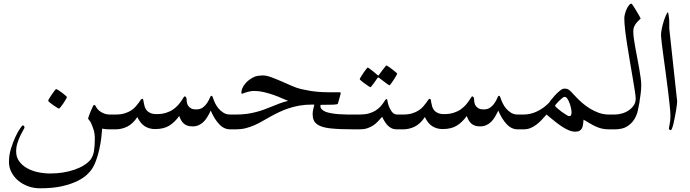

<svg xmlns="http://www.w3.org/2000/svg" viewBox="-20 -704 3757 1045"><path d="M600.6 0H576.7Q565.9 0 554.7 -1Q543.5 -2 536.1 -3.9Q534.7 18.6 531 48.3Q527.3 78.1 520.5 108.6Q513.7 139.2 503.4 168Q493.2 196.8 479 217.8Q471.2 229.5 453.1 246.8Q435.1 264.2 402.1 280.8Q369.1 297.4 319.3 309.1Q269.5 320.8 197.8 320.8Q163.1 320.8 132.6 309.6Q102.1 298.3 79.1 279.1Q56.2 259.8 42.5 233.6Q28.8 207.5 28.8 177.7Q28.8 140.1 39.8 104.5Q50.8 68.8 64 40.8Q77.1 12.7 89.1 -4.4Q101.1 -21.5 103 -21.5Q108.4 -21.5 110.8 -18.1Q113.3 -14.6 113.3 -10.3Q113.3 -6.8 106.2 4.9Q99.1 16.6 90.6 34.4Q82 52.2 75 74.2Q67.9 96.2 67.9 120.1Q67.9 150.9 84 173.3Q100.1 195.8 126.2 210.7Q152.3 225.6 185.3 232.9Q218.3 240.2 253.4 240.2Q289.1 240.2 322.8 234.9Q356.4 229.5 385.5 219.5Q414.6 209.5 436.8 195.6Q459 181.6 472.7 165Q487.3 145 491.7 116.7Q496.1 88.4 496.1 51.8Q496.1 21.5 489 0.5Q481.9 -20.5 475.1 -35.6Q471.2 -43 465.3 -50Q459.5 -57.1 459.5 -59.1Q459.5 -61.5 464.1 -74Q468.8 -86.4 474.1 -99.4Q479.5 -112.3 484.6 -122.8Q489.7 -133.3 491.2 -133.3Q497.6 -133.3 502.9 -122.6Q505.4 -116.7 511.7 -109.4Q518.1 -102.1 527.8 -95.7Q537.6 -89.4 549.8 -85Q562 -80.6 576.7 -80.6H600.6Q612.8 -80.6 619.9 -76.9Q627 -73.2 630.6 -67.9Q634.3 -62.5 635.3 -55.4Q636.2 -48.3 636.2 -40.5Q636.2 -32.7 635.3 -25.6Q634.3 -18.6 630.6 -12.9Q627 -7.3 619.9 -3.7Q612.8 0 600.6 0ZM344.2 -175.8Q344.2 -173.3 338.4 -163.3Q332.5 -153.3 325.2 -142.1Q317.9 -130.9 310.3 -121.8Q302.7 -112.8 300.3 -112.8Q298.8 -112.8 289.6 -118.7Q280.3 -124.5 269.8 -131.8Q259.3 -139.2 250.7 -146.2Q242.2 -153.3 242.2 -156.2Q242.2 -158.7 248.3 -168.7Q254.4 -178.7 262 -189.9Q269.5 -201.2 276.6 -210.2Q283.7 -219.2 285.6 -219.2Q288.1 -219.2 297.9 -213.1Q307.6 -207 317.9 -199.2Q328.1 -191.4 336.2 -184.3Q344.2 -177.2 344.2 -175.8Z M1256.8 0H1232.9Q1198.7 0 1172.4 -28.6Q1146 -57.1 1127 -102.1Q1118.2 -83.5 1108.9 -67.9Q1099.6 -52.2 1087.6 -40.5Q1075.7 -28.8 1061 -22.5Q1046.4 -16.1 1028.3 -16.1Q1010.7 -16.1 999 -20.5Q987.3 -24.9 979 -32.7Q970.7 -40.5 965.1 -50.8Q959.5 -61 955.6 -72.8Q931.2 -38.6 901.1 -20Q871.1 -1.5 823.7 -1.5Q793 -1.5 768.6 -16.6Q744.1 -31.7 727.5 -66.9Q703.1 -30.3 672.9 -15.1Q642.6 0 608.9 0H585Q572.8 0 565.7 -3.7Q558.6 -7.3 555.2 -12.9Q551.8 -18.6 550.8 -25.6Q549.8 -32.7 549.8 -40.5Q549.8 -48.3 550.8 -55.4Q551.8 -62.5 555.2 -67.9Q558.6 -73.2 565.7 -76.9Q572.8 -80.6 585 -80.6H608.9Q637.2 -80.6 658 -86.9Q678.7 -93.3 693.4 -102.8Q708 -112.3 717.8 -123.5Q727.5 -134.8 734.4 -144Q741.2 -153.3 745.6 -159.9Q750 -166.5 753.9 -166.5Q758.3 -166.5 759.8 -160.2Q761.2 -153.8 762.7 -144.5Q764.2 -135.3 767.1 -124.8Q770 -114.3 777.3 -104.7Q784.7 -95.2 797.9 -89.1Q811 -83 833 -83Q861.8 -83 884 -90.1Q906.2 -97.2 921.9 -108.2Q937.5 -119.1 948.5 -131.3Q959.5 -143.6 966.8 -154.5Q974.1 -165.5 978.5 -172.6Q982.9 -179.7 985.8 -179.7Q987.8 -179.7 991.7 -175.8Q995.6 -171.9 995.6 -162.6Q995.6 -153.8 997.6 -144Q999.5 -134.3 1005.4 -126.5Q1011.2 -118.7 1021.2 -113.5Q1031.2 -108.4 1047.4 -108.4Q1070.8 -108.4 1085.2 -119.9Q1099.6 -131.3 1108.4 -145.3Q1117.2 -159.2 1121.8 -170.9Q1126.5 -182.6 1130.4 -182.6Q1134.3 -182.6 1136.2 -179Q1138.2 -175.3 1140.6 -167.5Q1144 -156.7 1151.1 -141.8Q1158.2 -127 1169.4 -113.5Q1180.7 -100.1 1196.5 -90.3Q1212.4 -80.6 1232.9 -80.6H1256.8Q1269 -80.6 1276.1 -76.9Q1283.2 -73.2 1286.6 -67.9Q1290 -62.5 1291 -55.4Q1292 -48.3 1292 -40.5Q1292 -32.7 1291 -25.6Q1290 -18.6 1286.6 -12.9Q1283.2 -7.3 1276.1 -3.7Q1269 0 1256.8 0Z M1929.7 0H1905.8Q1825.2 0 1777.6 -5.4Q1730 -10.7 1707.5 -26.4Q1693.4 -36.1 1687.5 -50Q1681.6 -64 1681.6 -83Q1681.6 -95.7 1684.6 -108.2Q1687.5 -120.6 1690.9 -134.8H1679.2Q1641.1 -134.8 1609.6 -129.2Q1578.1 -123.5 1550.5 -114.3Q1522.9 -105 1498.8 -93.5Q1474.6 -82 1452.6 -69.8Q1429.2 -57.1 1407.7 -44.4Q1386.2 -31.7 1363.5 -22Q1340.8 -12.2 1316.7 -6.1Q1292.5 0 1264.6 0H1240.7Q1228.5 0 1221.4 -3.7Q1214.4 -7.3 1210.9 -12.9Q1207.5 -18.6 1206.5 -25.6Q1205.6 -32.7 1205.6 -40.5Q1205.6 -48.3 1206.5 -55.4Q1207.5 -62.5 1210.9 -67.9Q1214.4 -73.2 1221.4 -76.9Q1228.5 -80.6 1240.7 -80.6H1264.6Q1296.4 -80.6 1323 -84.2Q1349.6 -87.9 1372.8 -94Q1396 -100.1 1416.3 -107.4Q1436.5 -114.7 1455.6 -122.6Q1479 -132.3 1501.5 -140.9Q1523.9 -149.4 1548.3 -154.8Q1534.7 -160.2 1514.2 -169.4Q1493.7 -178.7 1469 -187.3Q1444.3 -195.8 1417.2 -202.4Q1390.1 -209 1364.7 -209Q1351.1 -209 1339.4 -206.5Q1327.6 -204.1 1319.1 -201.4Q1310.5 -198.7 1304.9 -196.3Q1299.3 -193.8 1298.8 -193.8Q1293.5 -193.8 1293.5 -197.8Q1293.5 -211.9 1299.3 -224.6Q1305.2 -237.3 1314.2 -248.3Q1323.2 -259.3 1334.5 -267.8Q1345.7 -276.4 1356.9 -282.2Q1369.6 -289.6 1385.3 -291.5Q1400.9 -293.5 1409.7 -293.5Q1429.7 -293.5 1456.3 -283.7Q1482.9 -273.9 1511.5 -261.5Q1540 -249 1568.4 -236.6Q1596.7 -224.1 1619.1 -219.2Q1645 -213.4 1667 -209.7Q1689 -206.1 1712.6 -204.1Q1736.3 -202.1 1764.4 -201.9Q1792.5 -201.7 1830.6 -201.7Q1832.5 -201.7 1833.5 -199.7Q1834.5 -197.8 1834.5 -196.8Q1834.5 -195.3 1832.5 -188Q1830.6 -180.7 1827.9 -171.1Q1825.2 -161.6 1822.8 -152.6Q1820.3 -143.6 1818.8 -139.6Q1817.4 -135.3 1793.7 -134.3Q1770 -133.3 1724.6 -133.3Q1724.1 -131.8 1724.1 -129.4V-125Q1724.1 -116.2 1731.2 -109.1Q1738.3 -102.1 1749.5 -96.7Q1763.7 -90.8 1783.7 -87.4Q1803.7 -84 1825 -82.5Q1846.2 -81.1 1867.4 -80.8Q1888.7 -80.6 1905.8 -80.6H1929.7Q1941.9 -80.6 1949 -76.9Q1956.1 -73.2 1959.7 -67.9Q1963.4 -62.5 1964.4 -55.4Q1965.3 -48.3 1965.3 -40.5Q1965.3 -32.7 1964.4 -25.6Q1963.4 -18.6 1959.7 -12.9Q1956.1 -7.3 1949 -3.7Q1941.9 0 1929.7 0Z M2167 0H2141.6Q2123.5 0 2111.3 -5.9Q2099.1 -11.7 2088.9 -22.5Q2081.5 -30.3 2073.2 -43.5Q2064.9 -56.6 2060.1 -68.4Q2048.3 -55.7 2036.9 -43.2Q2025.4 -30.8 2011 -21.2Q1996.6 -11.7 1979 -5.9Q1961.4 0 1937.5 0H1913.6Q1901.4 0 1894.3 -3.7Q1887.2 -7.3 1883.8 -12.9Q1880.4 -18.6 1879.4 -25.6Q1878.4 -32.7 1878.4 -40.5Q1878.4 -48.3 1879.4 -55.4Q1880.4 -62.5 1883.8 -67.9Q1887.2 -73.2 1894.3 -76.9Q1901.4 -80.6 1913.6 -80.6H1937.5Q1966.3 -80.6 1987.8 -86.7Q2009.3 -92.8 2024.4 -102.5Q2039.6 -112.3 2049.3 -122.8Q2059.1 -133.3 2065.7 -143.1Q2072.3 -152.8 2076.4 -158.9Q2080.6 -165 2084 -165Q2087.9 -165 2089.1 -154.1Q2090.3 -143.1 2095.2 -129.4Q2097.7 -121.6 2102.1 -113Q2106.4 -104.5 2111.8 -96.9Q2117.2 -89.4 2124.8 -85Q2132.3 -80.6 2141.6 -80.6H2167Q2179.2 -80.6 2186.3 -76.9Q2193.4 -73.2 2197 -67.9Q2200.7 -62.5 2201.7 -55.4Q2202.6 -48.3 2202.6 -40.5Q2202.6 -32.7 2201.7 -25.6Q2200.7 -18.6 2197 -12.9Q2193.4 -7.3 2186.3 -3.7Q2179.2 0 2167 0ZM2141.6 -303.2Q2141.6 -300.8 2135.7 -290.5Q2129.9 -280.3 2122.6 -269Q2115.2 -257.8 2108.4 -248.8Q2101.6 -239.7 2099.1 -239.7Q2097.7 -239.7 2089.1 -245.8Q2080.6 -252 2070.3 -259.8Q2058.6 -268.1 2043.9 -279.8Q2041.5 -282.2 2039.1 -282.2Q2037.1 -282.2 2034.7 -279.8Q2024.9 -265.6 2017.1 -254.4Q2009.8 -244.6 2003.9 -237.1Q1998 -229.5 1996.1 -229.5Q1994.1 -229.5 1984.9 -235.6Q1975.6 -241.7 1965.1 -249.3Q1954.6 -256.8 1946.3 -263.9Q1938 -271 1938 -272.9Q1938 -275.4 1944.1 -285.6Q1950.2 -295.9 1958 -307.1Q1965.8 -318.4 1972.7 -327.4Q1979.5 -336.4 1980.5 -336.4Q1983.9 -336.4 1992.2 -329.8Q2000.5 -323.2 2009.8 -316.4Q2020.5 -308.1 2033.2 -296.9Q2037.1 -293 2039.1 -293Q2041 -293 2043.9 -298.3Q2053.7 -312 2062 -322.8Q2069.3 -331.5 2075.4 -339.6Q2081.5 -347.7 2083 -347.7Q2085 -347.7 2094.7 -341.3Q2104.5 -335 2114.7 -326.9Q2125 -318.8 2133.3 -311.8Q2141.6 -304.7 2141.6 -303.2Z M2821.8 0H2797.9Q2763.7 0 2737.3 -28.6Q2710.9 -57.1 2691.9 -102.1Q2683.1 -83.5 2673.8 -67.9Q2664.6 -52.2 2652.6 -40.5Q2640.6 -28.8 2626 -22.5Q2611.3 -16.1 2593.3 -16.1Q2575.7 -16.1 2564 -20.5Q2552.2 -24.9 2543.9 -32.7Q2535.6 -40.5 2530 -50.8Q2524.4 -61 2520.5 -72.8Q2496.1 -38.6 2466.1 -20Q2436 -1.5 2388.7 -1.5Q2357.9 -1.5 2333.5 -16.6Q2309.1 -31.7 2292.5 -66.9Q2268.1 -30.3 2237.8 -15.1Q2207.5 0 2173.8 0H2149.9Q2137.7 0 2130.6 -3.7Q2123.5 -7.3 2120.1 -12.9Q2116.7 -18.6 2115.7 -25.6Q2114.7 -32.7 2114.7 -40.5Q2114.7 -48.3 2115.7 -55.4Q2116.7 -62.5 2120.1 -67.9Q2123.5 -73.2 2130.6 -76.9Q2137.7 -80.6 2149.9 -80.6H2173.8Q2202.1 -80.6 2222.9 -86.9Q2243.7 -93.3 2258.3 -102.8Q2272.9 -112.3 2282.7 -123.5Q2292.5 -134.8 2299.3 -144Q2306.2 -153.3 2310.5 -159.9Q2314.9 -166.5 2318.8 -166.5Q2323.2 -166.5 2324.7 -160.2Q2326.2 -153.8 2327.6 -144.5Q2329.1 -135.3 2332 -124.8Q2335 -114.3 2342.3 -104.7Q2349.6 -95.2 2362.8 -89.1Q2376 -83 2397.9 -83Q2426.8 -83 2449 -90.1Q2471.2 -97.2 2486.8 -108.2Q2502.4 -119.1 2513.4 -131.3Q2524.4 -143.6 2531.7 -154.5Q2539.1 -165.5 2543.5 -172.6Q2547.9 -179.7 2550.8 -179.7Q2552.7 -179.7 2556.6 -175.8Q2560.5 -171.9 2560.5 -162.6Q2560.5 -153.8 2562.5 -144Q2564.5 -134.3 2570.3 -126.5Q2576.2 -118.7 2586.2 -113.5Q2596.2 -108.4 2612.3 -108.4Q2635.7 -108.4 2650.1 -119.9Q2664.6 -131.3 2673.3 -145.3Q2682.1 -159.2 2686.8 -170.9Q2691.4 -182.6 2695.3 -182.6Q2699.2 -182.6 2701.2 -179Q2703.1 -175.3 2705.6 -167.5Q2709 -156.7 2716.1 -141.8Q2723.1 -127 2734.4 -113.5Q2745.6 -100.1 2761.5 -90.3Q2777.3 -80.6 2797.9 -80.6H2821.8Q2834 -80.6 2841.1 -76.9Q2848.1 -73.2 2851.6 -67.9Q2855 -62.5 2856 -55.4Q2856.9 -48.3 2856.9 -40.5Q2856.9 -32.7 2856 -25.6Q2855 -18.6 2851.6 -12.9Q2848.1 -7.3 2841.1 -3.7Q2834 0 2821.8 0Z M3317.4 0H3293.5Q3272 0 3254.4 -4.4Q3236.8 -8.8 3220.7 -16.4Q3204.6 -23.9 3189 -33.4Q3173.3 -43 3156.2 -52.7Q3154.8 -39.1 3153.3 -26.9Q3151.9 -14.6 3147.5 -6.1Q3143.1 2.4 3134.3 7.6Q3125.5 12.7 3110.8 12.7Q3094.2 12.7 3075.9 5.1Q3057.6 -2.4 3038.1 -15.4Q3018.6 -28.3 2997.6 -45.2Q2976.6 -62 2954.6 -80.6Q2940.9 -64.9 2927.2 -50.5Q2913.6 -36.1 2898.4 -24.9Q2883.3 -13.7 2866.5 -6.8Q2849.6 0 2829.6 0H2805.7Q2793.5 0 2786.4 -3.7Q2779.3 -7.3 2775.9 -12.9Q2772.5 -18.6 2771.5 -25.6Q2770.5 -32.7 2770.5 -40.5Q2770.5 -48.3 2771.5 -55.4Q2772.5 -62.5 2775.9 -67.9Q2779.3 -73.2 2786.4 -76.9Q2793.5 -80.6 2805.7 -80.6H2829.6Q2868.2 -80.6 2904.5 -98.4Q2940.9 -116.2 2968.3 -145Q2968.8 -146.5 2978 -158.7Q2987.3 -170.9 3000.2 -184.8Q3013.2 -198.7 3027.1 -210.2Q3041 -221.7 3051.3 -221.7Q3059.1 -221.7 3064.2 -220.7Q3069.3 -219.7 3075.2 -215.8Q3081.1 -211.9 3089.1 -203.9Q3097.2 -195.8 3109.9 -181.6Q3126.5 -163.6 3147 -145.5Q3167.5 -127.4 3190.9 -113Q3214.4 -98.6 3240.2 -89.6Q3266.1 -80.6 3293.5 -80.6H3317.4Q3329.6 -80.6 3336.7 -76.9Q3343.8 -73.2 3347.4 -67.9Q3351.1 -62.5 3352.1 -55.4Q3353 -48.3 3353 -40.5Q3353 -32.7 3352.1 -25.6Q3351.1 -18.6 3347.4 -12.9Q3343.8 -7.3 3336.7 -3.7Q3329.6 0 3317.4 0ZM3090.8 -92.3Q3090.8 -101.1 3087.9 -115.2Q3085 -129.4 3079.8 -143.1Q3074.7 -156.7 3067.9 -166.7Q3061 -176.8 3053.7 -176.8Q3047.9 -176.8 3039.3 -169.7Q3030.8 -162.6 3022 -154.1Q3013.2 -145.5 3007.1 -137.9Q3001 -130.4 3001 -129.4Q3001 -125.5 3011.7 -116Q3022.5 -106.4 3035.9 -96.4Q3049.3 -86.4 3061.5 -79.1Q3073.7 -71.8 3077.6 -71.8Q3086.4 -71.8 3088.6 -78.9Q3090.8 -85.9 3090.8 -92.3Z M3470.2 -239.3Q3470.2 -229.5 3469.2 -216.8Q3468.3 -204.1 3466.6 -191.4Q3464.8 -178.7 3462.9 -166.3Q3460.9 -153.8 3460 -144.5Q3456.5 -126 3451.2 -101.1Q3445.8 -76.2 3431.9 -54Q3418 -31.7 3393.1 -15.9Q3368.2 0 3325.7 0H3301.8Q3289.6 0 3282.5 -3.7Q3275.4 -7.3 3272 -12.9Q3268.6 -18.6 3267.6 -25.6Q3266.6 -32.7 3266.6 -40.5Q3266.6 -48.3 3267.6 -55.4Q3268.6 -62.5 3272 -67.9Q3275.4 -73.2 3282.5 -76.9Q3289.6 -80.6 3301.8 -80.6H3325.7Q3343.3 -80.6 3363.5 -85.9Q3383.8 -91.3 3400.4 -102.3Q3417 -113.3 3428.5 -129.4Q3439.9 -145.5 3439.9 -166.5Q3439.9 -178.7 3435.3 -209.2Q3430.7 -239.7 3423.6 -280.3Q3416.5 -320.8 3408.7 -367.7Q3400.9 -414.6 3393.8 -459Q3386.7 -503.4 3382.3 -541.7Q3377.9 -580.1 3377.9 -604.5Q3377.9 -614.3 3381.3 -627.7Q3384.8 -641.1 3390.4 -653.8Q3396 -666.5 3403.1 -675.3Q3410.2 -684.1 3418 -684.1Q3418.5 -684.1 3426.5 -672.1Q3434.6 -660.2 3443.4 -645.3Q3452.1 -630.4 3459.5 -617.4Q3466.8 -604.5 3466.8 -603.5Q3466.8 -602.1 3460.7 -596.9Q3454.6 -591.8 3446.8 -583Q3439 -574.2 3432.9 -562Q3426.8 -549.8 3426.8 -534.2Q3426.8 -516.6 3429.9 -493.7Q3433.1 -470.7 3438 -443.8Q3442.9 -417 3448.5 -388.4Q3454.1 -359.9 3458.7 -332.8Q3463.4 -305.7 3466.8 -281.5Q3470.2 -257.3 3470.2 -239.3Z M3665.5 -153.3Q3665.5 -147.9 3664.1 -134.3Q3662.6 -120.6 3659.7 -103.3Q3656.7 -85.9 3653.1 -66.9Q3649.4 -47.9 3645.8 -32.2Q3642.1 -16.6 3638.2 -6.3Q3634.3 3.9 3631.3 3.9Q3620.6 3.9 3620.6 -6.3Q3620.6 -9.8 3624.8 -28.1Q3628.9 -46.4 3628.9 -75.2Q3628.9 -93.3 3625 -130.1Q3621.1 -167 3615.5 -212.6Q3609.9 -258.3 3603.3 -307.4Q3596.7 -356.4 3590.8 -398.9Q3585 -441.4 3581.3 -472.4Q3577.6 -503.4 3577.6 -512.2Q3577.6 -526.9 3582 -548.1Q3586.4 -569.3 3592.5 -588.6Q3598.6 -607.9 3605.2 -622.1Q3611.8 -636.2 3615.2 -637.2Q3616.7 -635.3 3617.9 -628.9Q3619.1 -622.6 3620.1 -614.7Q3621.1 -606.9 3621.8 -598.9Q3622.6 -590.8 3622.6 -585.9V-549.3Z"/></svg>

Font: Accordance
Style: Italic
Weight: 400
Italic angle: -11°
Version: Version 1.2 (build January 31, 2020) Miklal Software Solutio